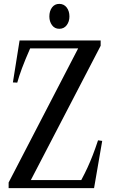

<svg xmlns="http://www.w3.org/2000/svg" viewBox="-20 -970 581 990"><path d="M24.5 0V-29L383 -720.5H135.5Q109.5 -661.5 93.5 -618.5Q77.5 -575.5 69 -544L46.5 -545L81 -761.5H499V-734L139 -41.5H399Q417.5 -76 431.5 -106.5Q445.5 -137 458.5 -170.5Q471.5 -204 485.5 -246.5L507 -243.5L465 0ZM285.5 -821.5Q262 -821.5 248.2 -840.2Q234.5 -859 234.5 -885Q234.5 -913 248.2 -931.5Q262 -950 285.5 -950Q309.5 -950 323.8 -931.5Q338 -913 338 -885Q338 -859 324 -840.2Q310 -821.5 285.5 -821.5Z"/></svg>

Font: Libre Caslon Condensed
Style: Regular
Weight: 400
Designer: Pablo Impallari, Rodrigo Fuenzalida, Katja Schimmel, Ertekin Erdin
Foundry: Pablo Impallari, Rodrigo Fuenzalida
Version: Version 2.000; ttfautohint (v1.8.4.7-5d5b);gftools[0.9.33]